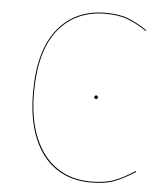

<svg xmlns="http://www.w3.org/2000/svg" viewBox="-51 -735 662 788"><g transform="rotate(5 280.0 -340.5)"><path d="M525 -633 523 -630Q481 -658 444.5 -672Q408 -686 352 -686Q230 -686 159 -598.5Q88 -511 88 -339Q88 -229 120.5 -152Q153 -75 212 -35Q271 5 351 5Q411 5 449.5 -10Q488 -25 532 -54L534 -50Q488 -21 450 -6Q412 9 351 9Q269 9 209 -31.5Q149 -72 116.5 -150Q84 -228 84 -339Q84 -512 156 -601Q228 -690 352 -690Q409 -690 445.5 -676Q482 -662 525 -633ZM351 -341Q351 -339 349 -336.5Q347 -334 344 -334Q340 -334 338 -336.5Q336 -339 336 -341Q336 -344 338 -346.5Q340 -349 344 -349Q347 -349 349 -346.5Q351 -344 351 -341Z"/></g></svg>

Font: FiraGO Four
Style: Regular
Weight: 100
Designer: bBox Type
Foundry: bBox Type GmbH
Version: Version 1.001